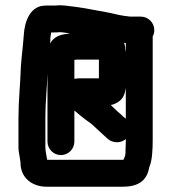

<svg xmlns="http://www.w3.org/2000/svg" viewBox="-20 -682 654 728"><path d="M514 -619H474C467 -620 459 -621 450 -622C427 -625 406 -632 382 -636C346 -642 305 -651 266 -656L250 -658C236 -660 219 -662 202 -662C196 -661 190 -661 184 -661H165C157 -661 149 -661 141 -660C94 -653 73 -602 70 -547C67 -504 62 -472 59 -427C57 -362 50 -300 50 -236V-124C50 -102 58 -78 58 -58C61 -7 102 26 157 26H445C502 26 535 5 545 -43C545 -45 546 -48 547 -51C557 -74 559 -115 559 -151V-544C563 -551 565 -559 565 -568C565 -596 542 -619 514 -619ZM262 -145V-263C276 -251 290 -239 305 -228L327 -212C345 -196 359 -182 378 -165L389 -155C408 -139 438 -138 457 -155V-151C457 -142 457 -130 456 -116C456 -106 456 -99 455 -95C455 -90 450 -82 448 -76H159C157 -91 152 -107 152 -124V-238C152 -293 158 -345 160 -403V-145C160 -117 183 -94 211 -94C239 -94 262 -117 262 -145ZM262 -383V-455H265C268 -456 270 -456 273 -456H355V-385H279C275 -385 269 -384 262 -383ZM457 -232 446 -241C439 -248 432 -254 426 -259C415 -269 411 -274 400 -284C409 -285 418 -289 429 -296C447 -308 453 -324 457 -348ZM450 -520C453 -519 455 -519 457 -519V-485C456 -488 456 -492 455 -496C455 -505 453 -513 450 -520ZM246 -556C243 -555 240 -555 237 -554C205 -551 183 -541 170 -517C171 -524 171 -532 171 -539C172 -546 173 -553 174 -559H184C192 -559 199 -559 206 -560C220 -560 233 -556 246 -556Z"/></svg>

Font: Electronic
Style: UltBlk
Weight: 500
Version: Version 1.011